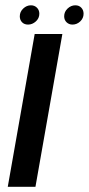

<svg xmlns="http://www.w3.org/2000/svg" viewBox="-20 -722 343 742"><path d="M10 0H117L221 -590.5H114ZM88.5 -627Q105 -627 118.5 -639.2Q132 -651.5 132 -669Q132 -683 122.8 -692.2Q113.5 -701.5 99.5 -701.5Q83 -701.5 69.8 -689Q56.5 -676.5 56.5 -659Q56.5 -645 65.2 -636Q74 -627 88.5 -627ZM260 -627Q277 -627 290 -639.2Q303 -651.5 303 -669Q303 -683 294.2 -692.2Q285.5 -701.5 271 -701.5Q254.5 -701.5 241.2 -689Q228 -676.5 228 -659Q228 -645 237.2 -636Q246.5 -627 260 -627Z"/></svg>

Font: Anybody SemiExpanded
Style: Italic
Weight: 400
Width: 6
Italic angle: -10°
Version: Version 1.113;gftools[0.9.25]